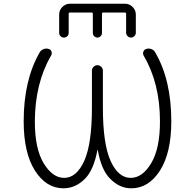

<svg xmlns="http://www.w3.org/2000/svg" viewBox="-20 -1017 1040 1025"><path d="M353.5 -950.2Q346.7 -950.2 346.7 -943.4V-841.8Q346.7 -831.1 339.4 -823.7Q332 -816.4 321.3 -816.4Q310.5 -816.4 303.2 -823.7Q295.9 -831.1 295.9 -841.8V-939.5Q295.9 -962.9 313 -980Q330.1 -997.1 353.5 -997.1H647.5Q670.9 -997.1 688 -980Q705.1 -962.9 705.1 -939.5V-841.8Q705.1 -832 697.3 -824.2Q689.5 -816.4 679.2 -816.4Q668.9 -816.4 661.1 -824.2Q653.3 -832 653.3 -841.8V-943.4Q653.3 -950.2 646.5 -950.2H531.2Q524.4 -950.2 524.4 -943.4V-840.8Q524.4 -831.1 517.1 -823.7Q509.8 -816.4 500 -816.4Q490.2 -816.4 482.9 -823.7Q475.6 -831.1 475.6 -840.8V-943.4Q475.6 -950.2 468.8 -950.2ZM502 -215.8Q502 -216.8 501 -216.8Q500 -216.8 500 -215.8Q480.5 -111.3 435.5 -64.5Q383.8 -11.7 319.3 -11.7Q226.6 -11.7 166.5 -106.4Q106.4 -201.2 106.4 -369.1Q106.4 -589.8 192.4 -738.3Q199.2 -750 212.9 -754.9Q219.7 -757.8 227.5 -757.8Q233.4 -757.8 239.3 -755.9Q251 -752.9 254.9 -741.7Q258.8 -730.5 252.9 -720.7Q167 -573.2 166 -369.1Q166 -222.7 213.4 -145Q260.7 -67.4 322.3 -67.4Q388.7 -67.4 429.7 -158.2Q470.7 -249 470.7 -442.4V-639.6Q470.7 -651.4 479.5 -660.2Q488.3 -668.9 500 -668.9Q511.7 -668.9 520.5 -660.2Q529.3 -651.4 529.3 -639.6V-442.4Q529.3 -249 570.3 -158.2Q611.3 -67.4 677.7 -67.4Q740.2 -67.4 787.1 -145.5Q834 -223.6 834 -369.1Q834 -572.3 747.1 -719.7Q741.2 -730.5 745.6 -741.7Q750 -752.9 761.7 -755.9Q767.6 -757.8 773.4 -757.8Q781.2 -757.8 788.1 -754.9Q801.8 -750 808.6 -737.3Q894.5 -590.8 894.5 -369.1Q894.5 -201.2 834 -106.4Q773.4 -11.7 680.7 -11.7Q617.2 -11.7 566.4 -64.5Q520.5 -111.3 502 -215.8Z"/></svg>

Font: Rounded Mgen+ 1m light
Style: Regular
Weight: 200
Designer: [Source Han Sans]
Ryoko NISHIZUKA  (kana & ideographs); Paul D. Hunt (Latin, Greek & Cyrillic); Wenlong ZHANG  (bopomofo
Version: Version 1.059.20150602